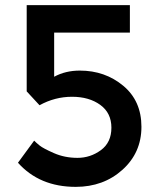

<svg xmlns="http://www.w3.org/2000/svg" viewBox="-20 -720 619 748"><path d="M486 -700V-593H191V-421Q235 -445 291 -445Q389 -445 460 -386Q531 -327 531 -226Q531 -125 457 -58.5Q383 8 275 8Q134 8 50 -86L113 -172Q121 -164 134.5 -153Q148 -142 190 -123.5Q232 -105 282 -105Q332 -105 373 -135Q414 -165 414 -222.5Q414 -280 370.5 -311.5Q327 -343 260.5 -343Q194 -343 134 -310L84 -364V-700Z"/></svg>

Font: Myanmar Khyay
Style: Regular
Weight: 400
Designer: Danh Hong
Foundry: Google Inc.
Version: Version 1.10 March 4, 2015